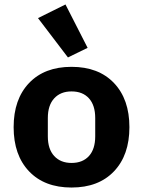

<svg xmlns="http://www.w3.org/2000/svg" viewBox="-20 -827 640 859"><path d="M300 12Q179 12 110 -60.5Q41 -133 41 -258Q41 -383 110 -455.5Q179 -528 300 -528Q421 -528 490 -455.5Q559 -383 559 -258Q559 -133 490 -60.5Q421 12 300 12ZM300 -98Q350 -98 378 -129Q406 -160 406 -217V-299Q406 -356 378 -387Q350 -418 300 -418Q251 -418 222.5 -387Q194 -356 194 -299V-217Q194 -160 222.5 -129Q251 -98 300 -98ZM150 -746 273 -807 372 -613 284 -570Z"/></svg>

Font: Lilex Nerd Font
Style: Bold
Weight: 700
Designer: Mike Abbink, Paul van der Laan, Pieter van Rosmalen, Mikhael Khrustik
Foundry: Mikhael Khrustik
Version: Version 2.400; ttfautohint (v1.8.4.7-5d5b);Nerd Fonts 3.3.0